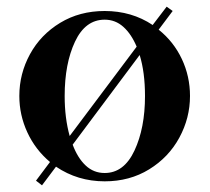

<svg xmlns="http://www.w3.org/2000/svg" viewBox="-20 -531 629 576"><path d="M456 -442Q501 -406 525.5 -354Q550 -302 550 -243Q550 -177 518 -118Q486 -59 427.5 -23Q369 13 294 13Q213 13 148 -31L106 25L88 11L130 -45Q86 -82 62 -134Q38 -186 38 -243Q38 -310 70 -368.5Q102 -427 160.5 -462.5Q219 -498 294 -498Q375 -498 438 -456L480 -511L498 -498ZM189 -123 390 -391Q374 -429 350 -450.5Q326 -472 294 -472Q236 -472 205 -406Q174 -340 174 -243Q174 -177 189 -123ZM415 -243Q415 -314 399 -366L198 -97Q213 -57 237 -34.5Q261 -12 294 -12Q352 -12 383.5 -79.5Q415 -147 415 -243Z"/></svg>

Font: Shippori Mincho ExtraBold
Style: Regular
Weight: 800
Designer: FONTDASU
Foundry: FONTDASU / Google Inc. / but / Adobe
Version: Version 3.110; ttfautohint (v1.8.3)